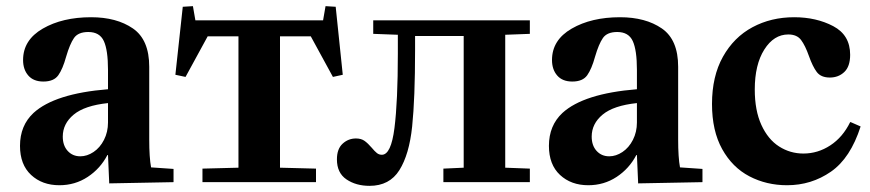

<svg xmlns="http://www.w3.org/2000/svg" viewBox="-20 -592 2826 624"><path d="M89 -225Q158 -288 331 -302V-365Q331 -429 317.5 -458.5Q304 -488 267 -488Q234 -488 220.5 -468.5Q207 -449 195 -408Q184 -368 169.5 -347.5Q155 -327 121 -327Q89 -327 72 -346.5Q55 -366 55 -397Q55 -462 119 -499Q183 -536 276 -536Q359 -536 412 -499.5Q465 -463 465 -375V-139Q465 -80 471 -48L544 -43V0L335 4L331 -88H329Q306 -44 265 -17Q224 10 173 10Q117 10 81 -23.5Q45 -57 45 -118Q45 -184 89 -225ZM241 -84Q263 -84 284 -98Q305 -112 318 -137.5Q331 -163 331 -194V-257Q255 -249 219.5 -219.5Q184 -190 184 -148Q184 -119 200 -101.5Q216 -84 241 -84Z M1038 -572 1071 -570 1094 -349 1062 -342 990 -474H890V-47L1007 -44V0H638V-44L755 -47V-474H655L583 -342L550 -349L574 -570L607 -572L615 -526H1030Z M1075 -74Q1075 -108 1093.5 -125Q1112 -142 1137 -142Q1154 -142 1165 -134Q1176 -126 1188 -112Q1198 -100 1205 -94.5Q1212 -89 1221 -89Q1251 -89 1262 -176Q1273 -263 1273 -418V-479L1193 -482V-526H1702V-482L1622 -479V-47L1702 -44V0H1421V-44L1487 -47V-475H1329V-430Q1329 -272 1319.5 -181Q1310 -90 1278 -39Q1246 12 1181 12Q1137 12 1106 -9Q1075 -30 1075 -74Z M1808 -225Q1877 -288 2050 -302V-365Q2050 -429 2036.5 -458.5Q2023 -488 1986 -488Q1953 -488 1939.5 -468.5Q1926 -449 1914 -408Q1903 -368 1888.5 -347.5Q1874 -327 1840 -327Q1808 -327 1791 -346.5Q1774 -366 1774 -397Q1774 -462 1838 -499Q1902 -536 1995 -536Q2078 -536 2131 -499.5Q2184 -463 2184 -375V-139Q2184 -80 2190 -48L2263 -43V0L2054 4L2050 -88H2048Q2025 -44 1984 -17Q1943 10 1892 10Q1836 10 1800 -23.5Q1764 -57 1764 -118Q1764 -184 1808 -225ZM1960 -84Q1982 -84 2003 -98Q2024 -112 2037 -137.5Q2050 -163 2050 -194V-257Q1974 -249 1938.5 -219.5Q1903 -190 1903 -148Q1903 -119 1919 -101.5Q1935 -84 1960 -84Z M2561 -536Q2633 -536 2688 -507Q2743 -478 2743 -414Q2743 -376 2724 -358Q2705 -340 2677 -340Q2648 -340 2634.5 -358Q2621 -376 2609 -410Q2597 -444 2583.5 -462Q2570 -480 2542 -480Q2495 -480 2464 -431Q2433 -382 2433 -301Q2433 -233 2454.5 -186Q2476 -139 2512 -116Q2548 -93 2591 -93Q2638 -93 2678.5 -119.5Q2719 -146 2743 -195H2745L2777 -181Q2744 -78 2680.5 -34Q2617 10 2538 10Q2471 10 2415.5 -19Q2360 -48 2327 -107.5Q2294 -167 2294 -254Q2294 -344 2329.5 -407.5Q2365 -471 2425.5 -503.5Q2486 -536 2561 -536Z"/></svg>

Font: Minipax
Style: Bold
Weight: 600
Designer: Raphaël Ronot, Igor Stepanchenko (Cyrillic)
Foundry: steppetype
Version: Version 1.002